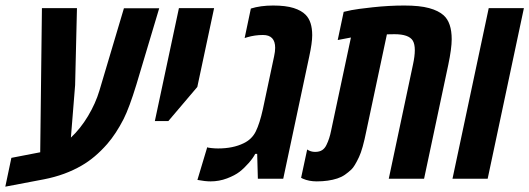

<svg xmlns="http://www.w3.org/2000/svg" viewBox="-64 -660 1955 709"><path d="M213.4 -345.7 197.8 -151.9Q232.9 -184.6 261 -231.4Q289.1 -278.3 303.2 -325.7L393.6 -629.4H523.9L439.5 -347.2Q413.6 -262.7 392.6 -220.7Q364.3 -165.5 332 -128.4Q287.1 -77.1 237.8 -48.8Q176.8 -13.2 99.1 2L-44.4 29.3L-22 -77.1L84.5 -97.7L90.8 -629.9H220.2Z M664.6 -338.9 557.6 -212.9H507.8L596.7 -629.9H726.6Z M862.3 -628.4Q897.9 -639.6 944.6 -639.6Q991.2 -639.6 1020.3 -630.4Q1049.3 -621.1 1064.5 -605.5Q1088.9 -581.1 1088.9 -529.8Q1088.9 -502 1078.1 -452.1L981.9 0H888.2L885.7 -91.8H878.4Q871.1 -77.1 854.5 -58.1Q837.9 -39.1 820.6 -25.6Q803.2 -12.2 774.2 -1.2Q745.1 9.8 713.4 9.8Q693.8 9.8 665 4.4L701.2 -116.2Q702.6 -114.7 715.8 -113.3Q729 -111.8 741.2 -111.8Q796.4 -111.8 835.4 -130.9Q866.2 -145.5 880.6 -174.8Q895 -204.1 906.7 -256.8L948.2 -452.1Q952.1 -469.7 952.1 -483.4Q952.1 -530.8 907.2 -530.8Q877 -530.8 849.1 -522.5L839.4 -519.5Z M1574.2 -603.5Q1604 -576.7 1604 -515.1Q1604 -481 1591.3 -420.4L1502 0H1371.6L1460.9 -420.9Q1467.8 -452.6 1467.8 -474.9Q1467.8 -497.1 1460.4 -509.8Q1445.8 -533.7 1392.6 -533.7Q1375.5 -533.7 1364.7 -533.2L1289.1 -177.7Q1275.4 -108.9 1261.7 -80.1Q1245.1 -44.9 1233.6 -34.2Q1222.2 -23.4 1209.5 -14.6Q1196.8 -5.9 1181.6 -1Q1148.9 9.8 1105.5 9.8Q1077.1 9.8 1054.7 0L1047.9 -3.4L1070.3 -107.9Q1083.5 -99.1 1099.6 -99.1Q1115.7 -99.1 1125.7 -105.7Q1135.7 -112.3 1141.6 -125Q1152.8 -147.5 1158.7 -177.7L1231.9 -521.5L1183.1 -512.2L1205.1 -616.2Q1215.3 -618.7 1233.9 -622.6Q1252.4 -626.5 1312.3 -633.1Q1372.1 -639.6 1429 -639.6Q1485.8 -639.6 1520.5 -630.1Q1555.2 -620.6 1574.2 -603.5Z M1736.8 0H1606.9L1740.7 -629.9H1870.6Z"/></svg>

Font: Open Sans Hebrew Condensed
Style: Bold Italic
Weight: 700
Width: 3
Italic angle: -12°
Foundry: Ascender Corporation, Yanek Iontef
Version: Version 2.001;PS 002.001;hotconv 1.0.70;makeotf.lib2.5.58329